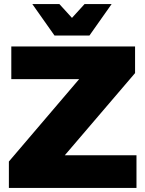

<svg xmlns="http://www.w3.org/2000/svg" viewBox="-20 -931 719 951"><path d="M36 -701H649V-569L301 -162H656V0H24V-131L372 -539H36ZM423 -755H250L140 -911H274L387 -787H286L399 -911H533Z"/></svg>

Font: Alexandria ExtraBold
Style: Regular
Weight: 800
Designer: Mohamed Gaber
Foundry: Kief Type Foundry
Version: Version 5.100